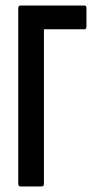

<svg xmlns="http://www.w3.org/2000/svg" viewBox="-20 -675 349 695"><path d="M54 0Q46 0 46 -10V-645Q46 -655 54 -655H286Q293 -655 293 -645V-580Q293 -569 286 -569H139V-10Q139 0 130 0Z"/></svg>

Font: Sofia Sans Extra Condensed SemiBold
Style: Regular
Weight: 600
Designer: Botio Nikoltchev, Ani Petrova
Foundry: lettersoup
Version: Version 4.101